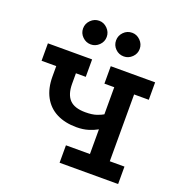

<svg xmlns="http://www.w3.org/2000/svg" viewBox="-141 -922 989 1045"><g transform="rotate(20 353.5 -400.0)"><path d="M318 0V-101H457V-244Q436 -232 406 -222.5Q376 -213 337 -213Q271 -213 222.5 -237.5Q174 -262 147.5 -310.5Q121 -359 121 -428V-488H36V-589H292V-488H235V-428Q235 -366 263.5 -336Q292 -306 355 -306Q395 -306 419.5 -314.5Q444 -323 457 -331V-488H400V-589H657V-488H572V-101H657V0ZM448 -800Q475 -800 495.5 -779.5Q516 -759 516 -731Q516 -703 495.5 -683Q475 -663 448 -663Q419 -663 399 -683Q379 -703 379 -731Q379 -759 399 -779.5Q419 -800 448 -800ZM257 -800Q284 -800 304.5 -779.5Q325 -759 325 -731Q325 -703 304.5 -683Q284 -663 257 -663Q229 -663 208.5 -683Q188 -703 188 -731Q188 -759 208.5 -779.5Q229 -800 257 -800Z"/></g></svg>

Font: Podkova
Style: Bold
Weight: 700
Designer: Ilya Yudin
Foundry: Cyreal (www.cyreal.org)
Version: Version 2.102; ttfautohint (v1.8.1.43-b0c9)